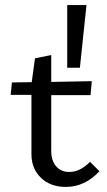

<svg xmlns="http://www.w3.org/2000/svg" viewBox="-20 -730 422 757"><path d="M321 -710 295 -463H245V-710ZM335 -92 372 -55Q315 7 239 7Q179 7 141.5 -29Q104 -65 104 -122V-356H22L27 -405L105 -406L118 -500L182 -513V-407L342 -410L337 -355H182V-136Q182 -96 201.5 -74Q221 -52 253 -52Q296 -52 335 -92Z"/></svg>

Font: EauTestInfant Medium
Style: Regular
Weight: 500
Designer: Christian Thalmann (Catharsis Fonts)
Version: Version 0.001;PS 000.001;hotconv 1.0.88;makeotf.lib2.5.64775